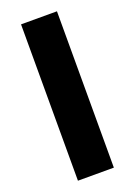

<svg xmlns="http://www.w3.org/2000/svg" viewBox="-143 -797 599 854"><g transform="rotate(-20 157.0 -370.0)"><path d="M72 0V-740H242V0Z"/></g></svg>

Font: Encode Sans SmExp
Style: Bold
Weight: 700
Width: 6
Designer: Multiple Designers
Foundry: Impallari Type
Version: Version 3.002; ttfautohint (v1.8.3) -l 8 -r 50 -G 200 -x 14 